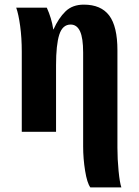

<svg xmlns="http://www.w3.org/2000/svg" viewBox="-20 -569 602 829"><path d="M339 64V-342Q339 -405 325.5 -434Q312 -463 285 -463Q250 -463 236 -419.5Q222 -376 222 -287V0H74V-346Q74 -406 67 -457Q60 -508 50 -536H182Q203 -490 210 -442H211Q233 -491 263 -520Q293 -549 342 -549Q416 -549 451.5 -502Q487 -455 487 -352V69Q487 118 492 169Q497 220 504 240H370Q356 221 347.5 168.5Q339 116 339 64Z"/></svg>

Font: Noto Serif CondExtraBold
Style: Regular
Weight: 800
Width: 3
Designer: Monotype Design Team
Foundry: Monotype Imaging Inc.
Version: Version 1.001